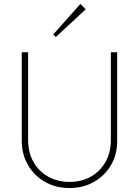

<svg xmlns="http://www.w3.org/2000/svg" viewBox="-20 -940 702 970"><path d="M331 10Q262 10 207.5 -21Q153 -52 121.5 -106Q90 -160 90 -228V-676H122V-234Q122 -169 149.5 -121Q177 -73 224.5 -47Q272 -21 331 -21Q391 -21 438 -47Q485 -73 512.5 -121Q540 -169 540 -233V-676H572V-227Q572 -159 540.5 -105.5Q509 -52 454.5 -21Q400 10 331 10ZM262 -753 249 -766 386 -920 413 -893Z"/></svg>

Font: Outfit Thin
Style: Regular
Weight: 100
Designer: Rodrigo Fuenzalida
Foundry: fragTYPE
Version: Version 1.000